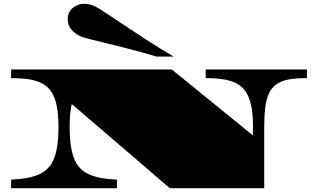

<svg xmlns="http://www.w3.org/2000/svg" viewBox="-20 -999 1666 1019"><path d="M39.1 0V-45.9Q136.7 -49.3 191.4 -75.4Q246.1 -101.6 268.3 -161.6Q290.5 -221.7 290.5 -326.2Q290.5 -403.3 277.1 -454.8Q263.7 -506.3 232.4 -535.6Q211.9 -554.2 184.1 -564.9Q156.2 -575.7 120.1 -580.1Q84 -584.5 39.1 -584.5V-630.4H891.6L1321.8 -280.8L1322.8 -326.2Q1322.8 -406.7 1308.6 -457.3Q1294.4 -507.8 1264.4 -535.6Q1234.4 -563.5 1186.5 -574Q1138.7 -584.5 1071.8 -584.5V-630.4H1608.9V-584.5Q1564.5 -584.5 1529.8 -580.1Q1460.9 -571.3 1428.7 -535.6Q1411.1 -516.1 1401.4 -488.3Q1391.1 -460 1386.7 -419.7Q1382.3 -379.4 1382.3 -326.2V0H881.3L702.6 -153.8L360.8 -446.8Q349.6 -399.9 349.6 -326.2Q349.6 -220.7 372.1 -160.6Q394.5 -100.6 449.5 -75Q504.4 -49.3 600.6 -45.9V0ZM811 -698.7Q727.1 -723.6 659.4 -741Q591.8 -758.3 541.5 -770.5Q491.2 -782.7 458.3 -790.8Q425.3 -798.8 410.6 -805.2Q377 -819.3 358.2 -843Q339.4 -866.7 339.4 -895Q339.4 -935.5 366.5 -957.3Q393.6 -979 425.3 -979Q453.6 -979 481.4 -966.8Q497.1 -960 536.4 -933.8Q575.7 -907.7 630.9 -871.1Q692.9 -829.6 755.6 -788.8Q818.4 -748 901.4 -698.7Z"/></svg>

Font: Asset
Style: Regular
Weight: 400
Version: Version 1.003; ttfautohint (v1.8.4.7-5d5b)